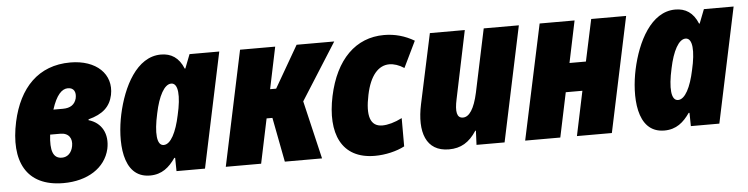

<svg xmlns="http://www.w3.org/2000/svg" viewBox="-40 -736 3586 920"><g transform="rotate(-5 1753.0 -276.5)"><path d="M234 10C349 10 436 -44 457 -135C472 -206 442 -262 379 -280L380 -284C449 -302 485 -335 497 -391C517 -490 441 -563 316 -563C162 -563 68 -463 33 -303C-7 -118 53 10 234 10ZM294 -441C322 -441 334 -420 327 -389C319 -360 298 -345 262 -345H216C238 -414 265 -441 294 -441ZM237 -112C194 -112 181 -151 190 -227H239C280 -227 297 -199 290 -163C284 -131 264 -112 237 -112Z M650 10C708 10 743 -21 773 -64H777L778 0H915L1032 -553H889L863 -486H860C838 -540 801 -563 752 -563C635 -563 566 -424 538 -294C512 -172 513 10 650 10ZM728 -130C694 -130 689 -190 710 -284C727 -366 756 -420 789 -420C824 -420 828 -357 807 -267C790 -186 762 -130 728 -130Z M1015 0H1185L1230 -214H1258L1299 0H1478L1412 -280L1585 -553H1404L1288 -352H1259L1301 -553H1132Z M1732 10C1783 10 1837 -3 1875 -23V-159C1840 -141 1806 -132 1780 -132C1721 -132 1705 -185 1726 -284C1745 -376 1786 -421 1838 -421C1860 -421 1885 -413 1909 -397L1970 -523C1926 -549 1878 -563 1825 -563C1689 -563 1591 -467 1554 -293C1517 -117 1570 10 1732 10Z M2088 10C2145 10 2186 -14 2221 -68H2224L2221 0H2356L2473 -553H2304L2240 -250C2223 -172 2198 -136 2168 -136C2138 -136 2132 -167 2145 -227L2213 -553H2045L1973 -217C1945 -86 1977 10 2088 10Z M2455 0H2624L2669 -214H2749L2704 0H2872L2989 -553H2821L2778 -352H2699L2741 -553H2573Z M3124 10C3182 10 3217 -21 3247 -64H3251L3252 0H3389L3506 -553H3363L3337 -486H3334C3312 -540 3275 -563 3226 -563C3109 -563 3040 -424 3012 -294C2986 -172 2987 10 3124 10ZM3202 -130C3168 -130 3163 -190 3184 -284C3201 -366 3230 -420 3263 -420C3298 -420 3302 -357 3281 -267C3264 -186 3236 -130 3202 -130Z"/></g></svg>

Font: Noto Sans Condensed Black
Style: Italic
Weight: 900
Width: 3
Italic angle: -12°
Designer: Monotype Design Team
Foundry: Monotype Imaging Inc.
Version: Version 2.013